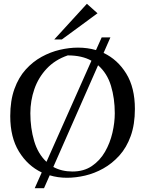

<svg xmlns="http://www.w3.org/2000/svg" viewBox="-20 -925 765 1012"><path d="M266 -717 438 -905 494 -855 306 -717ZM163 67 200 -16Q126 -51 80 -126Q34 -201 34 -313Q34 -395 56 -456Q78 -517 115.5 -558.5Q153 -600 199.5 -625.5Q246 -651 295.5 -662.5Q345 -674 391 -674Q441 -674 486 -661L516 -728H562L526 -646Q600 -611 645.5 -537Q691 -463 691 -351Q691 -269 669 -208Q647 -147 609 -105Q571 -63 524.5 -37Q478 -11 428.5 0.5Q379 12 333 12Q285 12 242 -1L212 67ZM140 -328Q140 -250 160 -182Q180 -114 225 -72L462 -605Q437 -619 406 -626Q375 -633 337 -633Q270 -610 226 -563Q182 -516 161 -455Q140 -394 140 -328ZM362 -21Q422 -21 464.5 -50Q507 -79 533.5 -125Q560 -171 572.5 -225Q585 -279 585 -328Q585 -406 565 -472.5Q545 -539 497 -581L261 -45Q305 -21 362 -21Z"/></svg>

Font: Belleza
Style: Regular
Weight: 400
Designer: Eduardo Rodriguez Tunni
Foundry: Eduardo Rodriguez Tunni
Version: Version 1.003; ttfautohint (v1.8.4.7-5d5b)